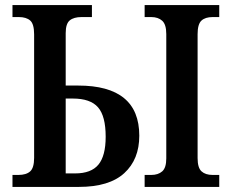

<svg xmlns="http://www.w3.org/2000/svg" viewBox="-20 -734 907 754"><path d="M29 -47H52Q83 -47 98.5 -61Q114 -75 114 -114V-599Q114 -640 98.5 -653.5Q83 -667 54 -667H29V-714H341V-667H300Q270 -667 254 -654Q238 -641 238 -604V-398H287Q527 -398 527 -201Q527 -108 468 -54Q409 0 290 0H29ZM548 -47H574Q601 -47 617 -61Q633 -75 633 -112V-600Q633 -638 617 -652.5Q601 -667 574 -667H548V-714H841V-667H815Q786 -667 771 -653Q756 -639 756 -600V-113Q756 -75 771.5 -61Q787 -47 815 -47H841V0H548ZM275 -53Q338 -53 366.5 -87.5Q395 -122 395 -197Q395 -278 365 -312.5Q335 -347 266 -347H238V-53Z"/></svg>

Font: Noto Serif NarrowSemiBold
Style: Regular
Weight: 600
Width: 4
Designer: Monotype Design Team
Foundry: Monotype Imaging Inc.
Version: Version 1.001